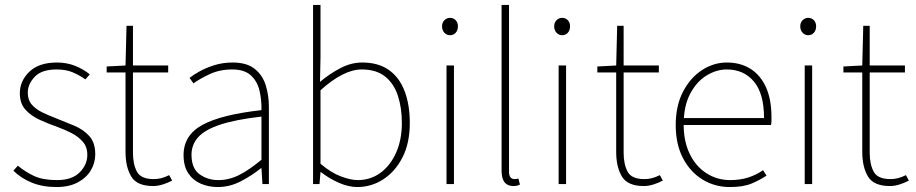

<svg xmlns="http://www.w3.org/2000/svg" viewBox="-20 -742 3692 774"><path d="M208 12Q151 12 107.5 -6Q64 -24 34 -54L52 -74Q82 -49 117.5 -32.5Q153 -16 210 -16Q270 -16 301 -47Q332 -78 332 -118Q332 -150 313.5 -171Q295 -192 267.5 -206Q240 -220 212 -230Q175 -243 140 -259Q105 -275 82.5 -300Q60 -325 60 -366Q60 -416 98.5 -453Q137 -490 210 -490Q249 -490 283 -476.5Q317 -463 342 -442L324 -422Q300 -439 273 -450.5Q246 -462 208 -462Q148 -462 120 -432.5Q92 -403 92 -368Q92 -339 108 -320.5Q124 -302 149.5 -289.5Q175 -277 204 -266Q242 -251 279 -235.5Q316 -220 340 -193.5Q364 -167 364 -120Q364 -85 346 -55Q328 -25 293 -6.5Q258 12 208 12Z M598 8Q532 8 509 -30.5Q486 -69 486 -130V-450H410V-474L486 -478L490 -638H516V-478H658V-450H516V-126Q516 -80 532 -50Q548 -20 600 -20Q614 -20 629 -23.5Q644 -27 662 -36L674 -14Q655 -4 635 2Q615 8 598 8Z M858 12Q821 12 789.5 -1.5Q758 -15 739 -43.5Q720 -72 720 -117Q720 -197 796 -238.5Q872 -280 1034 -298Q1035 -337 1026.5 -375Q1018 -413 992 -437.5Q966 -462 916 -462Q865 -462 824 -442.5Q783 -423 760 -406L744 -428Q759 -440 785 -454.5Q811 -469 845 -479.5Q879 -490 918 -490Q974 -490 1006 -465Q1038 -440 1051 -399Q1064 -358 1064 -310V0H1038L1034 -64H1032Q995 -34 950.5 -11Q906 12 858 12ZM860 -16Q904 -16 945 -37Q986 -58 1034 -98V-272Q929 -260 867.5 -239.5Q806 -219 779 -189Q752 -159 752 -118Q752 -63 784.5 -39.5Q817 -16 860 -16Z M1420 12Q1386 12 1347.5 -4.5Q1309 -21 1274 -48H1272L1268 0H1242V-722H1272V-508L1270 -412Q1308 -444 1351.5 -467Q1395 -490 1440 -490Q1505 -490 1547.5 -460Q1590 -430 1611 -375Q1632 -320 1632 -246Q1632 -165 1602.5 -107.5Q1573 -50 1525 -19Q1477 12 1420 12ZM1422 -16Q1474 -16 1514 -45.5Q1554 -75 1577 -127Q1600 -179 1600 -246Q1600 -307 1584 -356Q1568 -405 1532.5 -433.5Q1497 -462 1438 -462Q1401 -462 1359 -440.5Q1317 -419 1272 -378V-82Q1314 -46 1354 -31Q1394 -16 1422 -16Z M1780 0V-478H1810V0ZM1794 -600Q1781 -600 1771.5 -610Q1762 -620 1762 -636Q1762 -651 1771.5 -660.5Q1781 -670 1794 -670Q1808 -670 1817 -660.5Q1826 -651 1826 -636Q1826 -620 1817 -610Q1808 -600 1794 -600Z M2050 8Q2035 8 2024 1.5Q2013 -5 2007.5 -19Q2002 -33 2002 -56V-722H2032V-50Q2032 -34 2038 -27Q2044 -20 2054 -20Q2057 -20 2060.5 -20.5Q2064 -21 2070 -22L2076 2Q2070 5 2064 6.5Q2058 8 2050 8Z M2232 0V-478H2262V0ZM2246 -600Q2233 -600 2223.5 -610Q2214 -620 2214 -636Q2214 -651 2223.5 -660.5Q2233 -670 2246 -670Q2260 -670 2269 -660.5Q2278 -651 2278 -636Q2278 -620 2269 -610Q2260 -600 2246 -600Z M2576 8Q2510 8 2487 -30.5Q2464 -69 2464 -130V-450H2388V-474L2464 -478L2468 -638H2494V-478H2636V-450H2494V-126Q2494 -80 2510 -50Q2526 -20 2578 -20Q2592 -20 2607 -23.5Q2622 -27 2640 -36L2652 -14Q2633 -4 2613 2Q2593 8 2576 8Z M2922 12Q2862 12 2812.5 -18Q2763 -48 2733.5 -104Q2704 -160 2704 -238Q2704 -316 2733.5 -372.5Q2763 -429 2810 -459.5Q2857 -490 2910 -490Q2965 -490 3005.5 -464.5Q3046 -439 3068 -390Q3090 -341 3090 -270Q3090 -263 3090 -255Q3090 -247 3088 -238H2720V-266H3060Q3060 -365 3019 -413.5Q2978 -462 2910 -462Q2868 -462 2828 -437.5Q2788 -413 2762 -363.5Q2736 -314 2736 -240Q2736 -172 2760.5 -121.5Q2785 -71 2828 -43.5Q2871 -16 2924 -16Q2965 -16 2998 -27Q3031 -38 3056 -56L3070 -34Q3043 -16 3009.5 -2Q2976 12 2922 12Z M3224 0V-478H3254V0ZM3238 -600Q3225 -600 3215.5 -610Q3206 -620 3206 -636Q3206 -651 3215.5 -660.5Q3225 -670 3238 -670Q3252 -670 3261 -660.5Q3270 -651 3270 -636Q3270 -620 3261 -610Q3252 -600 3238 -600Z M3568 8Q3502 8 3479 -30.5Q3456 -69 3456 -130V-450H3380V-474L3456 -478L3460 -638H3486V-478H3628V-450H3486V-126Q3486 -80 3502 -50Q3518 -20 3570 -20Q3584 -20 3599 -23.5Q3614 -27 3632 -36L3644 -14Q3625 -4 3605 2Q3585 8 3568 8Z"/></svg>

Font: SourceSans3VF
Style: Regular
Weight: 200
Designer: Paul D. Hunt
Foundry: Adobe
Version: Version 3.052;hotconv 1.1.0;makeotfexe 2.6.0